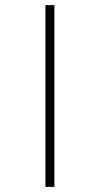

<svg xmlns="http://www.w3.org/2000/svg" viewBox="-20 -682 341 752"><path d="M158 -662V50H193V-662Z"/></svg>

Font: Noto Sans Sinhala ExtraLight
Style: Regular
Weight: 200
Designer: Jelle Bosma - Monotype Design Team
Foundry: Monotype Imaging Inc.
Version: Version 2.006